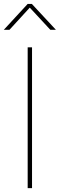

<svg xmlns="http://www.w3.org/2000/svg" viewBox="-61 -972 309 992"><path d="M104.5 -727.5H82V0H104.5ZM-12.2 -817.9 92.8 -932.6 199.2 -817.9H227.5V-818.4L103.5 -951.7H82L-41 -818.4V-817.9Z"/></svg>

Font: Raveo Display Display Thin
Style: Regular
Weight: 100
Designer: Jakub Foglar, Rasmus Andersson (Inter)
Foundry: Jakubfoglar.com
Version: Version 1.100;Glyphs 3.2.3 (3260)